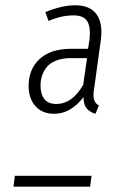

<svg xmlns="http://www.w3.org/2000/svg" viewBox="-20 -704 464 724"><path d="M184.1 -274.9Q139.2 -274.9 113.5 -304Q87.9 -333 87.9 -379.9Q87.9 -443.4 129.6 -481.7Q171.4 -520 248 -520H312L317.9 -557.1Q322.3 -604 308.3 -625Q294.4 -646 256.8 -646Q211.9 -646 163.1 -625L150.9 -658.2Q213.4 -684.1 263.2 -684.1Q318.4 -684.1 343 -651.6Q367.7 -619.1 360.8 -557.1L335 -370.1Q330.6 -347.7 334 -331.1Q337.4 -314.5 353 -306.2L339.8 -274.9Q317.4 -281.7 306.2 -296.1Q294.9 -310.5 294.9 -337.9Q246.6 -274.9 184.1 -274.9ZM191.9 -312Q252.9 -312 293.9 -384.8L308.1 -484.9H248Q215.8 -484.9 192.4 -475.8Q168.9 -466.8 156.5 -451.2Q144 -435.5 138.4 -418.2Q132.8 -400.9 132.8 -380.9Q132.8 -348.6 147.5 -330.3Q162.1 -312 191.9 -312ZM30.8 0 36.1 -41H325.2L319.8 0Z"/></svg>

Font: Fira Sans Compressed ExtraLight
Style: Italic
Weight: 250
Width: 3
Italic angle: -8°
Designer: Carrois Corporate & Edenspiekermann AG
Foundry: Carrois Corporate GbR & Edenspiekermann AG
Version: Version 4.203;PS 004.203;hotconv 1.0.88;makeotf.lib2.5.64775